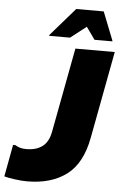

<svg xmlns="http://www.w3.org/2000/svg" viewBox="-86 -975 656 1030"><g transform="rotate(5 242.0 -460.0)"><path d="M100 12Q70 12 33 7Q-4 2 -24 -4L8 -176H20Q32 -169 45.5 -164.5Q59 -160 80 -160Q134 -160 167 -185Q200 -210 210 -264L296 -720H508L420 -252Q394 -111 311.5 -49.5Q229 12 100 12ZM150 -776V-780L282 -932H430L490 -780V-776H394L347 -842L262 -776Z"/></g></svg>

Font: Kufam Black
Style: Italic
Weight: 900
Italic angle: -11°
Designer: Artur Schmal
Foundry: Original Type
Version: Version 1.301; ttfautohint (v1.8.3)